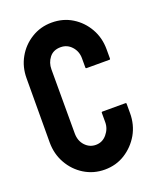

<svg xmlns="http://www.w3.org/2000/svg" viewBox="-135 -788 722 880"><g transform="rotate(-20 226.5 -348.5)"><path d="M223.6 9.8Q169.4 9.8 124.5 -17.6Q80.1 -44.9 54 -91.1Q27.8 -137.2 27.8 -193.8L28.8 -505.9Q28.8 -561.5 54.2 -606.4Q79.6 -651.9 124.3 -679.4Q168.9 -707 223.6 -707Q279.3 -707 322.8 -680.2Q366.7 -653.3 392.8 -607.7Q418.9 -562 418.9 -505.9V-460Q418.9 -456.1 415 -456.1H302.7Q298.8 -456.1 298.8 -460V-505.9Q298.8 -539.1 277.3 -563Q255.9 -586.9 223.6 -586.9Q188 -586.9 168.9 -562.5Q149.9 -538.1 149.9 -505.9V-193.8Q149.9 -157.2 171.4 -134Q192.9 -110.8 223.6 -110.8Q255.9 -110.8 277.3 -136.5Q298.8 -162.1 298.8 -193.8V-240.2Q298.8 -244.1 302.7 -244.1H416Q419.9 -244.1 419.9 -240.2V-193.8Q419.9 -137.7 393.6 -91.3Q366.7 -45.4 322.8 -17.8Q278.8 9.8 223.6 9.8Z"/></g></svg>

Font: Koulen
Style: Regular
Weight: 400
Designer: Danh Hong
Version: Version 8.000; ttfautohint (v1.8.3)